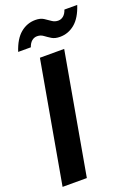

<svg xmlns="http://www.w3.org/2000/svg" viewBox="-167 -971 752 1041"><g transform="rotate(-20 209.0 -450.5)"><path d="M6 0 130 -700H270L146 0ZM30 -770Q52 -838 90 -869.5Q128 -901 176 -901Q205 -901 223 -889.5Q241 -878 257 -866.5Q273 -855 293 -855Q310 -855 323.5 -866.5Q337 -878 344 -900H418Q396 -832 358 -800.5Q320 -769 272 -769Q243 -769 224.5 -780.5Q206 -792 190.5 -803.5Q175 -815 155 -815Q138 -815 124.5 -804Q111 -793 103 -770Z"/></g></svg>

Font: DM Sans 36pt ExtraBold
Style: Italic
Weight: 800
Italic angle: -10°
Designer: Colophon Foundry, Jonny Pinhorn
Foundry: Colophon Foundry
Version: Version 4.004;gftools[0.9.30]